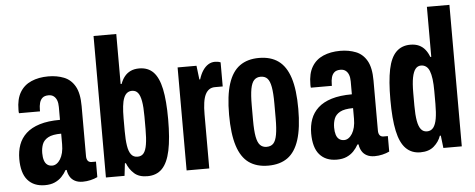

<svg xmlns="http://www.w3.org/2000/svg" viewBox="-49 -845 2421 979"><g transform="rotate(-5 1161.0 -356.0)"><path d="M144.6 12Q116.1 12 94 2.9Q71.9 -6.2 56.3 -24.3Q40.7 -42.4 33.1 -69.7Q25.5 -96.9 25.5 -132.1Q25.5 -172 37.4 -204.9Q49.3 -237.8 75.8 -262.2Q102.2 -286.6 145.2 -299.9Q188.1 -313.2 249.6 -313.2V-379Q249.6 -399 244.4 -413Q239.1 -427 228.7 -435Q218.2 -443 202.7 -443Q181.7 -443 171 -433.4Q160.3 -423.8 156.2 -408.4Q152 -393 152 -373.6V-365.1H44.3Q43.3 -369.1 43.3 -373.4Q43.3 -377.7 43.3 -382.5Q43.3 -437.4 63.9 -471.9Q84.5 -506.5 122.2 -522.8Q159.9 -539.2 209.1 -539.2Q253.3 -539.2 289.1 -525Q324.8 -510.9 345.2 -475.1Q365.7 -439.3 365.7 -373.5V-117.3Q365.7 -102 372.2 -93.5Q378.7 -85 392.3 -85H413.9V-5.7Q397.8 2 378.1 6.6Q358.4 11.2 338.3 11.2Q314.7 11.2 298.2 2.5Q281.7 -6.1 272.8 -21.5Q263.8 -36.8 261.3 -55.8H255.6Q245.6 -37.5 230.8 -22Q216 -6.6 195 2.7Q174 12 144.6 12ZM190.3 -84.2Q202.4 -84.2 213 -91.6Q223.6 -98.9 232 -112.4Q240.3 -125.9 245 -145Q249.6 -164.1 249.6 -188.4V-242.5Q204.8 -242.5 182.5 -230.1Q160.1 -217.7 152.4 -197.3Q144.7 -177 144.7 -151.9Q144.7 -130.3 149.6 -115.1Q154.4 -99.9 164.7 -92.1Q175 -84.2 190.3 -84.2Z M669 12Q625.6 12 601.2 -10.5Q576.8 -32.9 565.1 -63.7H560.1L552.7 0H457.4V-724.2H573.7V-468.2H578.7Q586.4 -489.8 599.2 -505.8Q612 -521.8 630.6 -530.5Q649.2 -539.2 674.1 -539.2Q719.5 -539.2 746.8 -511.1Q774.1 -483 786.8 -423.5Q799.4 -364 799.4 -268.1Q799.4 -170.4 786.3 -108.5Q773.1 -46.5 744.6 -17.3Q716.1 12 669 12ZM627.3 -91.5Q647.9 -91.5 659.1 -105.7Q670.3 -119.8 675.2 -150Q680.2 -180.2 680.2 -227.6V-292.6Q680.2 -341.7 674.8 -371.4Q669.5 -401.1 658.3 -414.8Q647.1 -428.6 628 -428.6Q613.6 -428.6 603 -420.7Q592.4 -412.8 585.9 -396.3Q579.3 -379.9 576.4 -354.2Q573.4 -328.4 573.4 -292.6V-227.6Q573.4 -182.6 578.2 -152.4Q582.9 -122.2 594.8 -106.8Q606.7 -91.5 627.3 -91.5Z M870.4 0V-527.2H967.1L975.6 -456.4H979.6Q988.1 -483.6 1000.3 -501.7Q1012.5 -519.8 1028.1 -529.5Q1043.7 -539.2 1062.1 -539.2Q1069.3 -539.2 1076.5 -538.1Q1083.7 -537 1091.1 -533.8V-410.5H1051.2Q1034.3 -410.5 1022.1 -402.4Q1010 -394.3 1001.9 -378.2Q993.9 -362.1 990.2 -336.6Q986.4 -311.2 986.4 -276.5V0Z M1287.5 12Q1228.3 12 1189 -15.9Q1149.7 -43.9 1130.3 -104.9Q1110.8 -165.9 1110.8 -263.2Q1110.8 -361.3 1130.3 -422Q1149.7 -482.6 1189 -510.9Q1228.3 -539.2 1287.5 -539.2Q1347.7 -539.2 1386.8 -510.9Q1426 -482.6 1445.6 -422Q1465.1 -361.3 1465.1 -263.2Q1465.1 -165.9 1445.6 -104.9Q1426 -43.9 1386.8 -15.9Q1347.7 12 1287.5 12ZM1287.5 -84.2Q1309.9 -84.2 1322.2 -97.4Q1334.6 -110.5 1340.2 -141.5Q1345.9 -172.6 1345.9 -225.3V-300.9Q1345.9 -354.7 1340.2 -385.6Q1334.6 -416.5 1322.2 -429.7Q1309.9 -443 1287.5 -443Q1267.1 -443 1254.3 -429.7Q1241.6 -416.5 1235.8 -385.6Q1230.1 -354.7 1230.1 -300.9V-225.3Q1230.1 -172.6 1235.8 -141.5Q1241.6 -110.5 1254.3 -97.4Q1267.1 -84.2 1287.5 -84.2Z M1638.6 12Q1610.1 12 1588 2.9Q1565.9 -6.2 1550.3 -24.3Q1534.7 -42.4 1527.1 -69.7Q1519.5 -96.9 1519.5 -132.1Q1519.5 -172 1531.4 -204.9Q1543.3 -237.8 1569.8 -262.2Q1596.2 -286.6 1639.2 -299.9Q1682.1 -313.2 1743.6 -313.2V-379Q1743.6 -399 1738.4 -413Q1733.1 -427 1722.7 -435Q1712.2 -443 1696.7 -443Q1675.7 -443 1665 -433.4Q1654.3 -423.8 1650.2 -408.4Q1646 -393 1646 -373.6V-365.1H1538.3Q1537.3 -369.1 1537.3 -373.4Q1537.3 -377.7 1537.3 -382.5Q1537.3 -437.4 1557.9 -471.9Q1578.5 -506.5 1616.2 -522.8Q1653.9 -539.2 1703.1 -539.2Q1747.3 -539.2 1783.1 -525Q1818.8 -510.9 1839.2 -475.1Q1859.7 -439.3 1859.7 -373.5V-117.3Q1859.7 -102 1866.2 -93.5Q1872.7 -85 1886.3 -85H1907.9V-5.7Q1891.8 2 1872.1 6.6Q1852.4 11.2 1832.3 11.2Q1808.7 11.2 1792.2 2.5Q1775.7 -6.1 1766.8 -21.5Q1757.8 -36.8 1755.3 -55.8H1749.6Q1739.6 -37.5 1724.8 -22Q1710 -6.6 1689 2.7Q1668 12 1638.6 12ZM1684.3 -84.2Q1696.4 -84.2 1707 -91.6Q1717.6 -98.9 1726 -112.4Q1734.3 -125.9 1739 -145Q1743.6 -164.1 1743.6 -188.4V-242.5Q1698.8 -242.5 1676.5 -230.1Q1654.1 -217.7 1646.4 -197.3Q1638.7 -177 1638.7 -151.9Q1638.7 -130.3 1643.6 -115.1Q1648.4 -99.9 1658.7 -92.1Q1669 -84.2 1684.3 -84.2Z M2066.5 12Q2021.4 12 1992.3 -17.3Q1963.2 -46.5 1950 -108.5Q1936.8 -170.4 1936.8 -268.1Q1936.8 -364 1949.1 -423.5Q1961.4 -483 1989.7 -511.1Q2018 -539.2 2062.2 -539.2Q2088 -539.2 2106.7 -530.5Q2125.3 -521.8 2138 -505.8Q2150.8 -489.8 2158.6 -468.2H2163.6V-724.2H2278.9V0H2184.6L2177.1 -63.7H2172.1Q2161.5 -32.9 2135.7 -10.5Q2109.9 12 2066.5 12ZM2109 -91.5Q2129.6 -91.5 2141.6 -106.8Q2153.6 -122.2 2158.7 -152.4Q2163.8 -182.6 2163.8 -227.6V-292.6Q2163.8 -328.4 2160.5 -354.2Q2157.1 -379.9 2150.6 -396.3Q2144.1 -412.8 2133 -420.7Q2121.9 -428.6 2107.4 -428.6Q2090.2 -428.6 2079 -414.8Q2067.8 -401.1 2061.9 -371.4Q2056.1 -341.7 2056.1 -292.6V-227.6Q2056.1 -180.2 2061.5 -150Q2067 -119.8 2078.6 -105.7Q2090.2 -91.5 2109 -91.5Z"/></g></svg>

Font: Archivo SemiBold ExtraCondensed
Style: Regular
Weight: 600
Width: 2
Version: Version 2.001